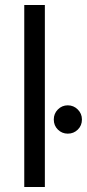

<svg xmlns="http://www.w3.org/2000/svg" viewBox="-20 -750 350 770"><path d="M77.3 -730V0H159.9V-730ZM252 -214Q275.4 -214 292 -230.2Q308.6 -246.4 308.6 -270.8Q308.6 -294.4 291.8 -311Q275.1 -327.6 251.8 -327.6Q228.6 -327.6 212.1 -311Q195.7 -294.4 195.7 -270.8Q195.7 -246.4 212.2 -230.2Q228.6 -214 252 -214Z"/></svg>

Font: Secuela Black
Style: Regular
Weight: 900
Designer: Fernando Haro
Foundry: deFharo
Version: Version 1.704